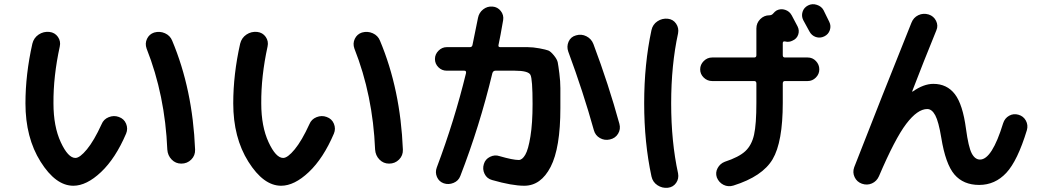

<svg xmlns="http://www.w3.org/2000/svg" viewBox="-20 -847 5040 924"><path d="M785.2 -127Q774.4 -388.7 685.5 -613.3Q676.8 -637.7 687.5 -660.2Q698.2 -682.6 721.7 -690.4Q749 -698.2 773.9 -687Q798.8 -675.8 808.6 -651.4Q907.2 -417 918.9 -127Q919.9 -98.6 900.4 -79.1Q880.9 -59.6 852.5 -59.6Q825.2 -59.6 806.2 -79.1Q787.1 -98.6 785.2 -127ZM333 46.9Q248 46.9 175.3 -68.8Q102.5 -184.6 102.5 -349.6Q102.5 -489.3 135.7 -636.7Q142.6 -665 166 -680.7Q189.5 -696.3 217.8 -693.4Q244.1 -690.4 258.8 -669.4Q273.4 -648.4 267.6 -623Q236.3 -479.5 237.3 -349.6Q237.3 -238.3 272.5 -162.6Q307.6 -86.9 342.8 -86.9Q364.3 -86.9 398.4 -128.4Q432.6 -169.9 468.8 -249Q478.5 -273.4 503.4 -283.2Q528.3 -293 551.8 -284.2Q577.1 -275.4 586.9 -251.5Q596.7 -227.5 586.9 -204.1Q536.1 -85 466.3 -19Q396.5 46.9 333 46.9Z M1785.2 -127Q1774.4 -388.7 1685.5 -613.3Q1676.8 -637.7 1687.5 -660.2Q1698.2 -682.6 1721.7 -690.4Q1749 -698.2 1773.9 -687Q1798.8 -675.8 1808.6 -651.4Q1907.2 -417 1918.9 -127Q1919.9 -98.6 1900.4 -79.1Q1880.9 -59.6 1852.5 -59.6Q1825.2 -59.6 1806.2 -79.1Q1787.1 -98.6 1785.2 -127ZM1333 46.9Q1248 46.9 1175.3 -68.8Q1102.5 -184.6 1102.5 -349.6Q1102.5 -489.3 1135.7 -636.7Q1142.6 -665 1166 -680.7Q1189.5 -696.3 1217.8 -693.4Q1244.1 -690.4 1258.8 -669.4Q1273.4 -648.4 1267.6 -623Q1236.3 -479.5 1237.3 -349.6Q1237.3 -238.3 1272.5 -162.6Q1307.6 -86.9 1342.8 -86.9Q1364.3 -86.9 1398.4 -128.4Q1432.6 -169.9 1468.8 -249Q1478.5 -273.4 1503.4 -283.2Q1528.3 -293 1551.8 -284.2Q1577.1 -275.4 1586.9 -251.5Q1596.7 -227.5 1586.9 -204.1Q1536.1 -85 1466.3 -19Q1396.5 46.9 1333 46.9Z M2129.9 -506.8Q2106.4 -506.8 2089.8 -523.4Q2073.2 -540 2073.2 -563Q2073.2 -585.9 2090.3 -603Q2107.4 -620.1 2129.9 -620.1H2241.2Q2252 -620.1 2253.9 -630.9Q2271.5 -716.8 2280.3 -760.7Q2285.2 -786.1 2305.2 -801.8Q2325.2 -817.4 2350.1 -815.4Q2375 -813.5 2390.1 -793.9Q2405.3 -774.4 2401.4 -750Q2387.7 -669.9 2378.9 -629.9Q2377 -620.1 2387.7 -620.1H2443.4Q2494.1 -620.1 2519.5 -620.1Q2544.9 -620.1 2576.2 -614.3Q2607.4 -608.4 2618.7 -604Q2629.9 -599.6 2645.5 -580.6Q2661.1 -561.5 2664.1 -546.9Q2667 -532.2 2671.9 -493.7Q2676.8 -455.1 2676.8 -422.9Q2676.8 -390.6 2676.8 -327.1Q2676.8 -134.8 2629.9 -43.9Q2583 46.9 2502.9 46.9Q2444.3 46.9 2348.6 19.5Q2323.2 12.7 2312 -10.3Q2300.8 -33.2 2308.6 -57.6Q2315.4 -81.1 2338.4 -92.3Q2361.3 -103.5 2383.8 -95.7Q2448.2 -77.1 2476.6 -77.1Q2493.2 -77.1 2507.8 -102.1Q2522.5 -127 2532.7 -190.4Q2543 -253.9 2543 -346.7Q2543 -466.8 2532.7 -486.8Q2522.5 -506.8 2457 -506.8H2364.3Q2353.5 -506.8 2349.6 -495.1Q2288.1 -239.3 2195.3 0Q2186.5 23.4 2162.6 33.2Q2138.7 43 2115.7 35.2Q2092.8 27.3 2083 4.9Q2073.2 -17.6 2082 -41Q2167 -266.6 2222.7 -495.1Q2224.6 -506.8 2214.8 -506.8ZM2837.9 -220.7Q2787.1 -403.3 2714.8 -598.6Q2706.1 -623 2716.3 -646.5Q2726.6 -669.9 2752 -676.8Q2778.3 -684.6 2802.2 -672.4Q2826.2 -660.2 2835.9 -634.8Q2909.2 -439.5 2960.9 -251Q2967.8 -225.6 2954.6 -203.6Q2941.4 -181.6 2915 -175.8Q2889.6 -169.9 2867.2 -182.6Q2844.7 -195.3 2837.9 -220.7Z M3943.4 -797.9Q3948.2 -788.1 3957.5 -769Q3966.8 -750 3970.7 -742.2Q3980.5 -722.7 3973.6 -702.1Q3966.8 -681.6 3946.8 -671.9Q3926.8 -662.1 3906.2 -668.9Q3885.7 -675.8 3875 -696.3Q3866.2 -713.9 3845.7 -750Q3835.9 -769.5 3842.3 -790Q3848.6 -810.5 3868.7 -820.8Q3888.7 -831.1 3911.1 -823.7Q3933.6 -816.4 3943.4 -797.9ZM3194.3 56.6Q3167 59.6 3144 44.4Q3121.1 29.3 3115.2 2Q3080.1 -161.1 3080.1 -350.1Q3080.1 -539.1 3115.2 -702.1Q3121.1 -729.5 3144 -744.6Q3167 -759.8 3194.3 -756.8Q3219.7 -753.9 3233.9 -732.9Q3248 -711.9 3243.2 -686.5Q3210 -534.2 3210 -349.6Q3210 -165 3243.2 -12.7Q3248 12.7 3233.9 33.2Q3219.7 53.7 3194.3 56.6ZM3407.2 -457Q3383.8 -457 3366.7 -473.6Q3349.6 -490.2 3349.6 -513.2Q3349.6 -536.1 3366.7 -553.2Q3383.8 -570.3 3407.2 -570.3H3609.4Q3620.1 -570.3 3620.1 -581.1V-710Q3620.1 -736.3 3638.7 -754.9Q3657.2 -773.4 3682.6 -773.4Q3693.4 -773.4 3700.2 -781.2Q3709 -792 3717.8 -796.9Q3737.3 -806.6 3758.3 -799.8Q3779.3 -793 3790 -773.4Q3793.9 -764.6 3804.2 -746.6Q3814.5 -728.5 3818.4 -719.7Q3828.1 -700.2 3821.3 -680.2Q3814.5 -660.2 3793.9 -651.4Q3777.3 -642.6 3757.8 -647.5Q3747.1 -649.4 3747.1 -639.6V-581.1Q3747.1 -570.3 3757.8 -570.3H3867.2Q3890.6 -570.3 3906.7 -553.2Q3922.9 -536.1 3922.9 -513.2Q3922.9 -490.2 3906.2 -473.6Q3889.6 -457 3867.2 -457H3757.8Q3747.1 -457 3747.1 -445.3V-352.5Q3747.1 -163.1 3698.2 -80.6Q3649.4 2 3509.8 45.9Q3484.4 53.7 3461.9 42.5Q3439.5 31.2 3429.7 6.8Q3421.9 -16.6 3433.6 -38.1Q3445.3 -59.6 3467.8 -68.4Q3536.1 -90.8 3566.9 -119.6Q3597.7 -148.4 3608.9 -198.7Q3620.1 -249 3620.1 -352.5V-445.3Q3620.1 -457 3609.4 -457Z M4127.9 37.1Q4103.5 28.3 4092.8 5.4Q4082 -17.6 4090.8 -42Q4223.6 -382.8 4366.2 -737.3Q4376 -762.7 4399.4 -773.9Q4422.9 -785.2 4449.2 -777.3Q4473.6 -769.5 4484.9 -746.6Q4496.1 -723.6 4486.3 -701.2Q4422.9 -545.9 4370.1 -408.2V-406.2H4372.1Q4424.8 -443.4 4471.7 -443.4Q4537.1 -443.4 4575.2 -394Q4613.3 -344.7 4628.9 -226.6Q4640.6 -139.6 4656.2 -109.4Q4671.9 -79.1 4696.3 -79.1Q4753.9 -79.1 4807.6 -253.9Q4815.4 -278.3 4836.4 -290Q4857.4 -301.8 4881.3 -294.9Q4905.3 -288.1 4917 -266.6Q4928.7 -245.1 4921.9 -220.7Q4877 -73.2 4822.8 -15.1Q4768.6 43 4692.4 43Q4616.2 43 4573.2 -7.3Q4530.3 -57.6 4509.8 -184.6Q4497.1 -261.7 4481 -292Q4464.8 -322.3 4442.4 -322.3Q4395.5 -322.3 4341.3 -251Q4287.1 -179.7 4210 1Q4199.2 25.4 4176.3 35.6Q4153.3 45.9 4127.9 37.1Z"/></svg>

Font: Rounded-X Mgen+ 1m bold
Style: Bold
Weight: 700
Designer: [Source Han Sans]
Ryoko NISHIZUKA  (kana & ideographs); Paul D. Hunt (Latin, Greek & Cyrillic); Wenlong ZHANG  (bopomofo
Version: Version 1.059.20150602